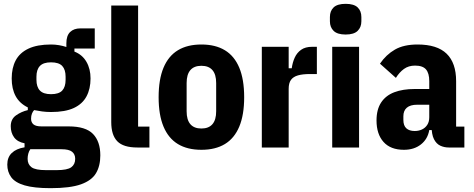

<svg xmlns="http://www.w3.org/2000/svg" viewBox="-20 -769 2469 1001"><path d="M503 41Q503 96 480.5 134Q458 172 402 192Q346 212 244 212Q158 212 108.5 197.5Q59 183 38.5 155Q18 127 18 89Q18 51 41.5 28.5Q65 6 108 -1V-22Q71 -29 53.5 -53Q36 -77 36 -111Q36 -148 63.5 -167.5Q91 -187 125 -195V-209Q82 -230 61.5 -268Q41 -306 41 -360Q41 -415 62 -454.5Q83 -494 128.5 -515.5Q174 -537 246 -537Q267 -537 287.5 -533.5Q308 -530 326 -524V-543Q326 -583 345.5 -602Q365 -621 399 -621H474V-516H368V-500Q409 -484 430.5 -447Q452 -410 452 -360Q452 -306 431 -266.5Q410 -227 365 -206Q320 -185 246 -185Q221 -185 199.5 -188Q178 -191 158 -195Q151 -188 146.5 -176.5Q142 -165 142 -150Q142 -131 154.5 -120.5Q167 -110 197 -110H338Q427 -110 465 -70.5Q503 -31 503 41ZM372 59Q372 35 355.5 22Q339 9 301 9H138Q131 19 127.5 32Q124 45 124 59Q124 88 144.5 103Q165 118 220 118H276Q331 118 351.5 103Q372 88 372 59ZM246 -278Q287 -278 304.5 -297Q322 -316 322 -353V-369Q322 -406 304.5 -425Q287 -444 246 -444Q206 -444 188 -425Q170 -406 170 -369V-353Q170 -316 188 -297Q206 -278 246 -278Z M759 0H696Q623 0 591.5 -32.5Q560 -65 560 -132V-740H700V-109H759Z M1030 12Q957 12 907.5 -18Q858 -48 832.5 -109Q807 -170 807 -262Q807 -355 832.5 -416Q858 -477 907.5 -507Q957 -537 1030 -537Q1103 -537 1152.5 -507Q1202 -477 1227.5 -416Q1253 -355 1253 -262Q1253 -170 1227.5 -109Q1202 -48 1152.5 -18Q1103 12 1030 12ZM1030 -99Q1068 -99 1087.5 -121.5Q1107 -144 1107 -189V-336Q1107 -381 1087.5 -403.5Q1068 -426 1030 -426Q992 -426 972.5 -403.5Q953 -381 953 -336V-189Q953 -144 972.5 -121.5Q992 -99 1030 -99Z M1485 0H1345V-525H1485V-413H1501Q1505 -443 1516.5 -468.5Q1528 -494 1550 -509.5Q1572 -525 1607 -525H1632V-383H1596Q1558 -383 1533.5 -376Q1509 -369 1497 -352.5Q1485 -336 1485 -306Z M1782 -589Q1739 -589 1719.5 -608Q1700 -627 1700 -658V-680Q1700 -712 1719.5 -730.5Q1739 -749 1782 -749Q1825 -749 1844.5 -730.5Q1864 -712 1864 -680V-658Q1864 -627 1844.5 -608Q1825 -589 1782 -589ZM1712 0V-525H1852V0Z M2401 0H2320Q2296 0 2275.5 -9.5Q2255 -19 2242.5 -43.5Q2230 -68 2230 -113V-127L2261 -91H2218Q2210 -44 2174.5 -16Q2139 12 2086 12Q2016 12 1979.5 -29Q1943 -70 1943 -141Q1943 -198 1967 -234.5Q1991 -271 2035.5 -288Q2080 -305 2142 -305H2218V-346Q2218 -387 2201 -407Q2184 -427 2144 -427Q2110 -427 2086 -409.5Q2062 -392 2044 -363L1961 -437Q1993 -484 2039 -510.5Q2085 -537 2157 -537Q2259 -537 2308.5 -489Q2358 -441 2358 -346V-109H2401ZM2218 -223H2155Q2119 -223 2101 -207.5Q2083 -192 2083 -163V-144Q2083 -114 2098.5 -100Q2114 -86 2142 -86Q2163 -86 2180 -94Q2197 -102 2207.5 -118Q2218 -134 2218 -158Z"/></svg>

Font: IBM Plex Sans Condensed
Style: Bold
Weight: 700
Width: 3
Designer: Mike Abbink, Paul van der Laan, Pieter van Rosmalen
Foundry: Bold Monday
Version: Version 3.201